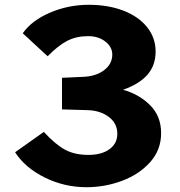

<svg xmlns="http://www.w3.org/2000/svg" viewBox="-20 -772 750 802"><path d="M351 -752Q432 -752 495.5 -727.5Q559 -703 594.5 -658.5Q630 -614 630 -557Q630 -499 596 -460Q562 -421 494 -397Q560 -379 606.5 -333Q653 -287 653 -216Q653 -146 607.5 -95Q562 -44 490.5 -17Q419 10 341 10Q249 10 167 -30.5Q85 -71 43 -136L163 -221Q212 -168 252 -146.5Q292 -125 349 -125Q405 -125 437.5 -149Q470 -173 470 -213Q470 -257 434 -284Q398 -311 343 -312L239 -315V-447L326 -451Q381 -453 415 -479Q449 -505 449 -544Q449 -576 420 -598.5Q391 -621 348 -621Q299 -621 261 -601.5Q223 -582 179 -537L75 -633Q112 -686 188.5 -719Q265 -752 351 -752Z"/></svg>

Font: Morrison
Style: Bold
Weight: 700
Designer: Pablo Impallari, Rodrigo Fuenzalida (Modified by Dan O. Williams)
Version: Version 0.03;June 6, 2019;FontCreator 11.5.0.2425 64-bit; tt